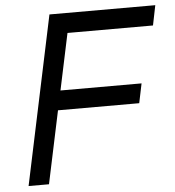

<svg xmlns="http://www.w3.org/2000/svg" viewBox="-51 -758 736 806"><g transform="rotate(-5 316.5 -355.0)"><path d="M37 0 187 -710H633L616 -626H213L265 -670L196 -344L162 -388H547L530 -306H145L197 -350L123 0Z"/></g></svg>

Font: Geist
Style: Italic
Weight: 400
Italic angle: -12°
Designer: Basement.studio, Andrés Briganti, Mateo Zaragoza
Foundry: Basement.studio, Vercel, Andrés Briganti, Guido Ferreyra, Mateo Zaragoza
Version: Version 1.500